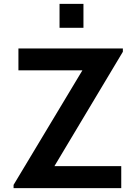

<svg xmlns="http://www.w3.org/2000/svg" viewBox="-20 -970 704 990"><path d="M287 -826.7V-950H410.3V-826.7ZM50 0V-16.7L404.8 -607.2H75V-720H613.5V-703L260.7 -113.5H605.2V0Z"/></svg>

Font: Manrope ExtraLight
Style: Regular
Weight: 200
Designer: Mikhail Sharanda
Foundry: Mikhail Sharanda
Version: Version 4.505